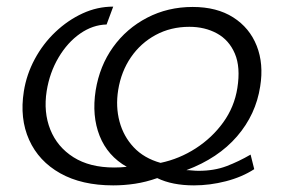

<svg xmlns="http://www.w3.org/2000/svg" viewBox="-20 -551 853 580"><path d="M748 -40Q711 -16 662.5 -3.5Q614 9 566 9Q500 9 455 -13Q421 -1 388 4Q355 9 322 9Q227 9 162 -27.5Q97 -64 68 -128.5Q39 -193 52 -275Q60 -326 85 -372.5Q110 -419 147.5 -454.5Q185 -490 229.5 -510.5Q274 -531 322 -531L302 -477Q260 -476 222 -449.5Q184 -423 157 -377.5Q130 -332 121 -276Q111 -212 132 -159.5Q153 -107 202 -76Q251 -45 325 -45Q335 -45 344 -45.5Q353 -46 363 -47Q305 -80 281 -140.5Q257 -201 269 -278Q281 -352 321.5 -408.5Q362 -465 424.5 -497.5Q487 -530 562 -530Q635 -530 684.5 -498.5Q734 -467 755.5 -412.5Q777 -358 766 -290Q753 -205 696 -139Q639 -73 543 -37Q552 -37 561 -36Q570 -35 580 -35Q627 -35 664 -49Q701 -63 737 -84ZM552 -470Q496 -470 450.5 -445.5Q405 -421 375.5 -378Q346 -335 337 -279Q329 -229 341 -184Q353 -139 384 -106Q415 -73 465 -59Q522 -71 571.5 -103Q621 -135 654.5 -181.5Q688 -228 697 -285Q707 -348 689.5 -389Q672 -430 635.5 -450Q599 -470 552 -470Z"/></svg>

Font: Raleway
Style: Italic
Weight: 400
Italic angle: -12°
Designer: Matt McInerney, Pablo Impallari, Rodrigo Fuenzalida
Foundry: Matt McInerney, Pablo Impallari, Rodrigo Fuenzalida
Version: Version 4.026